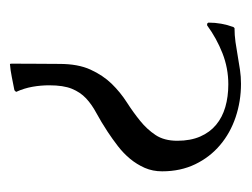

<svg xmlns="http://www.w3.org/2000/svg" viewBox="-78 -560 494 377"><g transform="rotate(90 168.5 -371.0)"><path d="M104.5 -147.5Q104.5 -170.9 104.7 -194.3Q105 -217.8 105 -241.2Q105 -277.8 116.2 -302.2Q127.4 -326.7 144 -343.8Q160.6 -360.8 180.4 -373.5Q200.2 -386.2 216.8 -399.7Q233.4 -413.1 244.6 -429.9Q255.9 -446.8 255.9 -472.7Q255.9 -498.5 247.6 -517.6Q239.3 -536.6 224.6 -548.8Q210 -561 189.7 -566.9Q169.4 -572.8 145 -572.8Q113.3 -572.8 84 -561.3Q54.7 -549.8 29.3 -531.2H25.9L23.9 -533.7Q23.9 -559.6 32.7 -583L34.7 -585Q48.3 -585 62 -586.9Q75.7 -588.9 89.4 -591.3Q103 -593.8 116.5 -595.7Q129.9 -597.7 144 -597.7Q178.2 -597.7 209.5 -587.2Q240.7 -576.7 264.4 -556.6Q288.1 -536.6 302 -507.8Q315.9 -479 315.9 -442.9Q315.9 -424.3 309.1 -408.7Q302.2 -393.1 291.3 -379.9Q280.3 -366.7 266.4 -356Q252.4 -345.2 238.3 -335.9Q218.3 -322.8 201.4 -313.7Q184.6 -304.7 172.6 -293.5Q160.6 -282.2 153.8 -265.6Q147 -249 147 -221.2Q147 -204.6 149.9 -188.2Q152.8 -171.9 159.7 -156.7V-155.8L156.7 -152.8Q144 -150.4 130.9 -147.7Q117.7 -145 105 -144Q105 -145 104.7 -145.8Q104.5 -146.5 104.5 -147.5Z"/></g></svg>

Font: CAT Linz
Style: Regular
Weight: 400
Designer: Peter Wiegel
Foundry: Peter Wiegel
Version: Version 1.08